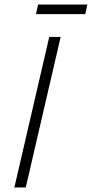

<svg xmlns="http://www.w3.org/2000/svg" viewBox="-20 -822 403 842"><path d="M363 -802 354 -760H138L147 -802ZM246 -660 93 0H43L196 -660Z"/></svg>

Font: Work Sans Light
Style: Italic
Weight: 300
Italic angle: -13°
Designer: Wei Huang
Foundry: Wei Huang
Version: Version 2.010; ttfautohint (v1.8.3)